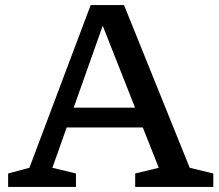

<svg xmlns="http://www.w3.org/2000/svg" viewBox="-20 -737 864 757"><path d="M728 -75.5 821 -53V0H513V-53L606 -75.5L543 -234.5H243L186.5 -75.5L279.5 -53V0H12V-53L96 -75.5L337.5 -717H469ZM270.5 -312.5H512.5L385 -635.5Z"/></svg>

Font: Newsreader 6pt
Style: Regular
Weight: 400
Designer: Hugues Gentile
Foundry: Production Type
Version: Version 1.003; ttfautohint (v1.8.3)